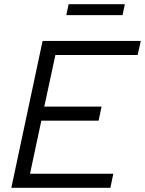

<svg xmlns="http://www.w3.org/2000/svg" viewBox="-20 -895 691 915"><path d="M34 0 183 -700H651L636 -633H244L191 -387H464L450 -320H177L123 -67H520L506 0ZM296 -823 307 -875H575L564 -823Z"/></svg>

Font: Red Hat Text VF
Style: Italic
Weight: 400
Italic angle: -12°
Designer: Pentagram, MCKL
Foundry: Pentagram, MCKL
Version: Version 1.023